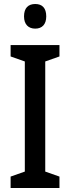

<svg xmlns="http://www.w3.org/2000/svg" viewBox="-20 -939 351 959"><path d="M156 -919C121 -919 100 -899 100 -857C100 -817 122 -796 156 -796C190 -796 211 -817 211 -857C211 -899 191 -919 156 -919ZM277 0V-57L206 -82V-632L277 -657V-714H33V-657L104 -632V-82L33 -57V0Z"/></svg>

Font: Noto Sans Sinhala UI Condensed Medium
Style: Regular
Weight: 500
Width: 3
Designer: Jelle Bosma - Monotype Design Team
Foundry: Monotype Imaging Inc.
Version: Version 2.006